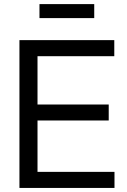

<svg xmlns="http://www.w3.org/2000/svg" viewBox="-20 -925 624 945"><path d="M75.7 0V-727.5H542.5V-648.4H164.6V-410.6H515.1V-332H164.6V-79.1H543.5V0ZM443.8 -904.8V-835.9H174.3V-904.8Z"/></svg>

Font: Inter 28pt
Style: Regular
Weight: 400
Designer: Rasmus Andersson
Foundry: rsms
Version: Version 4.001;git-66647c0bb